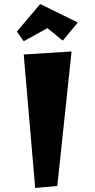

<svg xmlns="http://www.w3.org/2000/svg" viewBox="-20 -921 471 955"><path d="M155 14 98 -650 336 -665 265 4ZM64 -764 180 -901 367 -809 292 -719 216 -781 98 -716Z"/></svg>

Font: Joti One
Style: Regular
Weight: 400
Designer: Eduardo Rodriguez Tunni
Foundry: Eduardo Rodriguez Tunni
Version: Version 1.001